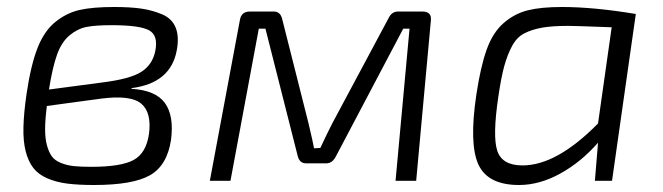

<svg xmlns="http://www.w3.org/2000/svg" viewBox="-20 -517 1895 549"><path d="M356 -265V-263Q425 -259 451.5 -222.5Q478 -186 469 -117Q458 -44 409 -16Q360 12 249 12Q204 12 172.5 8Q141 4 115.5 -7Q90 -18 75.5 -36.5Q61 -55 53.5 -84Q46 -113 47 -153.5Q48 -194 56 -249Q68 -330 87 -379Q106 -428 138 -454Q170 -480 207.5 -488.5Q245 -497 306 -497Q352 -497 383.5 -492.5Q415 -488 443.5 -476Q472 -464 482.5 -437.5Q493 -411 485 -371Q467 -279 356 -265ZM120 -261 271 -281Q352 -291 384 -311.5Q416 -332 424 -371Q433 -416 406 -430.5Q379 -445 299 -445Q253 -445 227.5 -440Q202 -435 179 -416Q156 -397 143 -360.5Q130 -324 120 -261ZM269 -235 114 -214Q109 -175 109 -147.5Q109 -120 114.5 -100.5Q120 -81 128.5 -69.5Q137 -58 154.5 -51Q172 -44 191.5 -42Q211 -40 241 -40Q326 -40 362 -59.5Q398 -79 406 -134Q414 -195 384 -220.5Q354 -246 269 -235Z M1118 -484H1188Q1215 -484 1212 -458L1170 0H1111L1151 -435H1133L940 -69Q930 -50 913 -50H855Q836 -50 831 -72L739 -435H720L639 0H580L666 -460Q670 -484 694 -484H763Q782 -484 787 -462L862 -165Q875 -110 878 -93L896 -94Q918 -141 930 -164L1091 -465Q1100 -484 1118 -484Z M1730 0H1681L1690 -109Q1642 -54 1582.5 -21Q1523 12 1464 12Q1375 12 1348 -46.5Q1321 -105 1342 -246Q1354 -326 1371.5 -375Q1389 -424 1420 -451Q1451 -478 1489 -487.5Q1527 -497 1587 -497Q1678 -497 1798 -477ZM1690 -164 1729 -439Q1623 -443 1605 -443Q1559 -443 1530.5 -438Q1502 -433 1480 -422Q1458 -411 1444.5 -386Q1431 -361 1422 -328.5Q1413 -296 1405 -241Q1388 -127 1402 -85.5Q1416 -44 1474 -44Q1572 -44 1690 -164Z"/></svg>

Font: Exo 2.0 Light
Style: Italic
Weight: 300
Italic angle: -8°
Designer: Natanael Gama
Version: Version 1.001;PS 001.001;hotconv 1.0.70;makeotf.lib2.5.58329